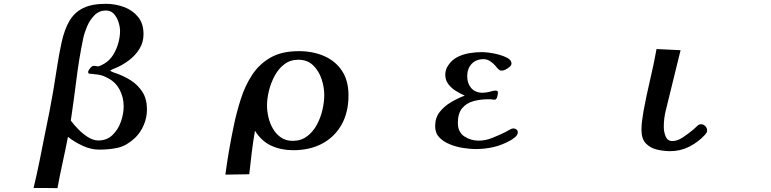

<svg xmlns="http://www.w3.org/2000/svg" viewBox="-20 -780 4040 1006"><path d="M628 -222Q628 -272 605 -313.5Q582 -355 535 -376Q522 -383 507 -386.5Q492 -390 477 -391Q470 -392 463.5 -392.5Q457 -393 449 -394Q442 -394 442 -403Q442 -411 452.5 -423Q463 -435 470 -435Q476 -435 482 -434Q488 -433 494 -432Q502 -434 511.5 -438.5Q521 -443 529 -448Q556 -465 573.5 -493.5Q591 -522 600 -555Q609 -588 609 -617Q609 -639 601 -664Q593 -689 577 -707Q561 -725 535 -725Q500 -725 475.5 -700.5Q451 -676 436.5 -642Q422 -608 416 -579Q394 -473 380.5 -364.5Q367 -256 351 -148Q366 -128 389.5 -103.5Q413 -79 441 -61.5Q469 -44 495 -44Q540 -44 569.5 -72.5Q599 -101 613.5 -142.5Q628 -184 628 -222ZM750 -206Q750 -165 733.5 -125.5Q717 -86 687 -57Q644 -17 600 -6.5Q556 4 500 4Q457 4 413.5 -16Q370 -36 336 -63Q323 4 308 72.5Q293 141 281 206Q281 206 258.5 205.5Q236 205 206.5 205Q177 205 156 205Q173 134 188 59.5Q203 -15 217 -86Q228 -139 238.5 -192Q249 -245 258 -298Q269 -363 279 -429Q289 -495 303 -559Q318 -627 344.5 -671.5Q371 -716 416.5 -738Q462 -760 534 -760Q584 -760 629 -743.5Q674 -727 703 -692Q732 -657 732 -601Q732 -558 710.5 -523.5Q689 -489 655 -463.5Q621 -438 584 -423Q580 -422 570.5 -417.5Q561 -413 557 -409Q562 -406 569 -403Q576 -400 579 -399Q626 -384 664.5 -359.5Q703 -335 726.5 -298Q750 -261 750 -206Z M1679 -282Q1679 -323 1665 -365.5Q1651 -408 1621 -437.5Q1591 -467 1543 -467Q1501 -467 1470 -443.5Q1439 -420 1419 -382.5Q1399 -345 1389 -304Q1379 -263 1379 -228Q1379 -198 1386.5 -165.5Q1394 -133 1410.5 -105Q1427 -77 1452.5 -59.5Q1478 -42 1514 -42Q1557 -42 1588.5 -65.5Q1620 -89 1640 -126Q1660 -163 1669.5 -204.5Q1679 -246 1679 -282ZM1806 -280Q1806 -192 1770 -127.5Q1734 -63 1669 -28Q1604 7 1516 7Q1453 7 1401.5 -16.5Q1350 -40 1316 -95Q1306 -38 1299 19Q1292 76 1286 133L1161 135Q1169 72 1180 9Q1191 -54 1204 -117Q1219 -190 1241.5 -260.5Q1264 -331 1301 -387.5Q1338 -444 1397 -478Q1456 -512 1546 -512Q1619 -512 1678 -486.5Q1737 -461 1771.5 -409.5Q1806 -358 1806 -280Z M2693 -87Q2693 -73 2679 -61.5Q2665 -50 2654 -44Q2611 -20 2566 -9.5Q2521 1 2471 1Q2444 1 2408 -4.5Q2372 -10 2338 -23.5Q2304 -37 2282 -60Q2260 -83 2260 -119Q2260 -163 2284 -193.5Q2308 -224 2344 -245Q2380 -266 2415 -279Q2392 -289 2368 -304Q2344 -319 2328.5 -340Q2313 -361 2313 -389Q2313 -414 2328 -437Q2347 -466 2376.5 -481Q2406 -496 2440 -501.5Q2474 -507 2505 -507Q2517 -507 2542.5 -504Q2568 -501 2595 -493.5Q2622 -486 2641 -475Q2660 -464 2660 -447Q2660 -439 2651 -430.5Q2642 -422 2630 -416Q2618 -410 2610 -410Q2603 -410 2600.5 -411Q2598 -412 2593 -416Q2590 -418 2584 -425Q2578 -432 2575 -436Q2564 -449 2548 -459.5Q2532 -470 2514 -470Q2474 -470 2451 -445Q2428 -420 2428 -381Q2428 -343 2449 -318.5Q2470 -294 2510 -294Q2512 -294 2520 -295Q2528 -296 2530 -296Q2543 -298 2552.5 -301Q2562 -304 2572 -305Q2579 -306 2584 -304Q2589 -302 2589 -295Q2589 -288 2586.5 -277.5Q2584 -267 2581 -263Q2579 -260 2576.5 -258.5Q2574 -257 2566 -258Q2552 -260 2540 -260Q2497 -260 2460.5 -250Q2424 -240 2401.5 -213Q2379 -186 2379 -136Q2379 -88 2412.5 -65.5Q2446 -43 2489 -43Q2524 -43 2562 -58.5Q2600 -74 2626 -87Q2640 -94 2650.5 -100.5Q2661 -107 2671 -107Q2679 -107 2686 -101.5Q2693 -96 2693 -87Z M3685 -99Q3685 -89 3682 -84.5Q3679 -80 3673 -73Q3638 -35 3591.5 -11.5Q3545 12 3492 12Q3458 12 3423 4Q3388 -4 3364.5 -28Q3341 -52 3341 -100Q3341 -125 3344.5 -149.5Q3348 -174 3352 -199Q3367 -280 3386 -360.5Q3405 -441 3420 -523L3546 -517Q3532 -459 3517.5 -401.5Q3503 -344 3489 -285Q3479 -243 3468.5 -201.5Q3458 -160 3458 -116Q3458 -88 3468 -64.5Q3478 -41 3503 -41Q3529 -41 3557.5 -60Q3586 -79 3605 -95Q3610 -99 3617.5 -105.5Q3625 -112 3629 -116Q3637 -124 3641.5 -126.5Q3646 -129 3654 -129Q3666 -129 3675.5 -119Q3685 -109 3685 -99Z"/></svg>

Font: Kaisei Tokumin ExtraBold
Style: Regular
Weight: 800
Designer: Font-Kai, 金井和夫
Foundry: KAZUO KANAI
Version: Version 5.003